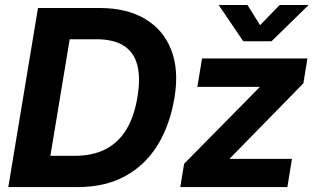

<svg xmlns="http://www.w3.org/2000/svg" viewBox="-20 -760 1280 780"><path d="M295.4 0H82L103 -127H283.7Q356.4 -127 408.7 -153.8Q460.9 -180.7 493.2 -233.6Q525.4 -286.6 538.1 -364.3Q551.3 -441.9 538.1 -494.4Q524.9 -546.9 483.6 -573.7Q442.4 -600.6 370.6 -600.6H178.2L199.2 -727.5H385.3Q494.6 -727.5 569.1 -683.3Q643.6 -639.2 675.5 -557.6Q707.5 -476.1 689 -364.3Q670.4 -251.5 619.9 -169.9Q569.3 -88.4 488 -44.2Q406.7 0 295.4 0ZM284.2 -727.5 163.6 0H13.7L134.3 -727.5ZM712.4 0 728 -94.7 1034.2 -405.3 1034.7 -407.2H781.7L800.8 -522.5H1229L1212.4 -421.4L914.1 -116.7V-114.7H1166L1147.5 0ZM985.4 -739.7 1036.6 -657.7 1116.2 -739.7H1232.9V-738.8L1083 -592.3H968.3L869.1 -738.8V-739.7Z"/></svg>

Font: Inter 28pt
Style: Bold Italic
Weight: 700
Italic angle: -9.3988°
Designer: Rasmus Andersson
Foundry: rsms
Version: Version 4.001;git-66647c0bb